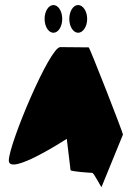

<svg xmlns="http://www.w3.org/2000/svg" viewBox="-20 -750 528 762"><path d="M15 -113C15 -49 245 -199 245 -199L260 -75C261 -69 340 -64 346 -64C353 -64 383 -2 383 -8L468 -216C468 -224 336 -562 332 -562C332 -562 261 -563 219 -563C177 -563 15 -178 15 -113ZM157 -675C157 -644 173 -620 192 -620C211 -620 227 -644 227 -675C227 -706 211 -730 192 -730C173 -730 157 -706 157 -675ZM255 -675C255 -644 271 -620 290 -620C309 -620 326 -644 326 -675C326 -706 309 -730 290 -730C271 -730 255 -706 255 -675Z"/></svg>

Font: Ampere
Style: SCSuCnd
Weight: 400
Version: Version 1